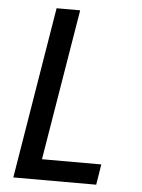

<svg xmlns="http://www.w3.org/2000/svg" viewBox="-53 -777 605 819"><g transform="rotate(5 250.0 -367.5)"><path d="M35 0 156 -735H257L150 -88H404L390 0Z"/></g></svg>

Font: Iosevka SS18 Semibold
Style: Italic
Weight: 600
Italic angle: -9°
Monospace: yes
Designer: Belleve Invis
Foundry: Belleve Invis
Version: Version 25.1.1; ttfautohint (v1.8.4)